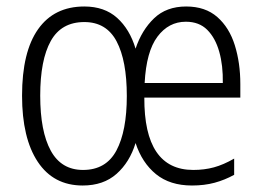

<svg xmlns="http://www.w3.org/2000/svg" viewBox="-20 -562 809 592"><path d="M554 -542Q613 -542 650 -509.5Q687 -477 704 -422.5Q721 -368 721 -303V-261H425Q424 -38 576 -38Q610 -38 639.5 -46Q669 -54 702 -73V-23Q673 -7 641.5 1.5Q610 10 572 10Q504 10 461 -25Q418 -60 398 -121Q380 -62 339.5 -26Q299 10 235 10Q145 10 96.5 -63Q48 -136 48 -267Q48 -402 97.5 -472Q147 -542 240 -542Q302 -542 341 -507Q380 -472 398 -412Q417 -469 455 -505.5Q493 -542 554 -542ZM553 -495Q500 -495 465.5 -449Q431 -403 426 -306H667Q668 -360 656 -402.5Q644 -445 619 -470Q594 -495 553 -495ZM240 -494Q169 -494 136.5 -435.5Q104 -377 104 -267Q104 -157 136.5 -97.5Q169 -38 236 -38Q307 -38 339 -98Q371 -158 371 -266Q371 -375 339.5 -434.5Q308 -494 240 -494Z"/></svg>

Font: Noto Sans Lao Looped Condensed Light
Style: Regular
Weight: 300
Width: 3
Designer: Mark Frömberg, Ben Mitchell
Foundry: The Fontpad Ltd
Version: Version 1.002; ttfautohint (v1.8.4.7-5d5b)